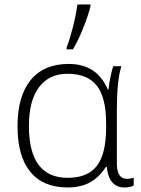

<svg xmlns="http://www.w3.org/2000/svg" viewBox="-20 -826 630 856"><path d="M282.2 -33.2Q370.1 -33.2 411.6 -86.2Q453.1 -139.2 453.1 -258.8V-275.9Q453.1 -391.6 411.4 -444.3Q369.6 -497.1 280.8 -497.1Q198.2 -497.1 153.6 -436.8Q108.9 -376.5 108.9 -264.2Q108.9 -33.2 282.2 -33.2ZM282.2 9.8Q171.9 9.8 115 -60.1Q58.1 -129.9 58.1 -263.2Q58.1 -397.5 116.9 -469.2Q175.8 -541 286.1 -541Q348.6 -541 391.6 -513.4Q434.6 -485.8 460.9 -426.8H463.9Q465.8 -452.1 472.9 -485.1Q480 -518.1 484.9 -530.8H521Q501 -465.3 501 -339.8V-98.1Q501 -28.8 544.9 -28.8Q563 -28.8 576.2 -34.2V1Q562 9.8 536.1 9.8Q464.8 9.8 456.1 -82H452.1Q421.4 -34.2 379.9 -12.2Q338.4 9.8 282.2 9.8ZM276.9 -613.8Q291 -650.4 304.7 -703.6Q318.4 -756.8 325.2 -806.2H383.3V-797.9Q374.5 -760.3 352.5 -704.6Q330.6 -648.9 305.2 -606H276.9Z"/></svg>

Font: Zoram GWebM Light
Style: Regular
Weight: 300
Foundry: Ascender Corporation
Version: Version 1.000